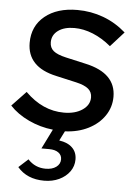

<svg xmlns="http://www.w3.org/2000/svg" viewBox="-69 -559 582 832"><g transform="rotate(5 221.5 -143.0)"><path d="M154.3 231.3Q79.7 231.3 38 182.3L79 145Q110.3 179 156.3 179Q184.7 179 202.2 166.2Q219.7 153.3 219.7 132.7Q219.7 114.3 205 103.7Q190.3 93 164.3 93H130.7L173 7.7Q117.3 1.7 67.3 -21.8Q17.3 -45.3 -15.7 -80.7L45.7 -145.3Q121.3 -70 214 -70Q263 -70 294.3 -91.3Q325.7 -112.7 325.7 -145.7Q325.7 -169 309 -183Q292.3 -197 256 -205.3L167.7 -225.3Q103.3 -239.3 71.7 -272.8Q40 -306.3 40 -358.7Q40 -431.7 93 -475Q146 -518.3 234 -518.3Q293.3 -518.3 347.3 -498.3Q401.3 -478.3 446 -439L387.7 -374.3Q349.7 -406 308.7 -422.7Q267.7 -439.3 227.7 -439.3Q183.7 -439.3 157.3 -420Q131 -400.7 131 -369Q131 -345.3 147.5 -331.5Q164 -317.7 202.3 -309L290.7 -289Q356.7 -274.3 389.5 -241.3Q422.3 -208.3 422.3 -157Q422.3 -111.7 397 -74.3Q371.7 -37 327 -14.5Q282.3 8 225.7 10.3L204.7 52Q241.3 57 261.7 76.7Q282 96.3 282 128Q282 157 265.2 180.5Q248.3 204 219.3 217.7Q190.3 231.3 154.3 231.3Z"/></g></svg>

Font: Red Hat Display VF
Style: Italic
Weight: 300
Italic angle: -12°
Designer: Pentagram, MCKL
Foundry: Pentagram, MCKL
Version: Version 1.010